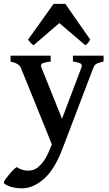

<svg xmlns="http://www.w3.org/2000/svg" viewBox="-48 -746 571 1007"><path d="M66.9 241.7Q29.8 241.7 1 231Q-27.8 220.2 -27.8 210.9Q-27.8 205.6 -15.4 188.7Q-2.9 171.9 12.9 154.3Q28.8 136.7 39.1 130.4Q63 145.5 87.2 148.2Q111.3 150.9 129.4 144Q147.5 138.2 170.2 112.5Q192.9 86.9 210 44.9L224.1 11.2L61.5 -390.1Q52.7 -413.1 7.3 -423.3V-454.1H217.8V-423.3Q180.2 -418.5 171.9 -412.1Q163.6 -405.8 169.9 -390.1L277.3 -123L378.4 -390.1Q383.8 -404.8 376.5 -411.4Q369.1 -418 334.5 -423.3V-454.1H495.1V-423.3Q465.8 -416.5 456.3 -410.4Q446.8 -404.3 441.4 -390.1L278.3 37.6Q236.8 145.5 180.9 193.6Q125 241.7 66.9 241.7ZM128.4 -508.8Q120.6 -512.7 113.3 -520.8Q106 -528.8 99.1 -538.1L232.9 -725.6H294.9L425.3 -538.1Q419.4 -528.8 413.6 -520.8Q407.7 -512.7 399.4 -508.8L263.2 -625Z"/></svg>

Font: David Libre Medium
Style: Regular
Weight: 500
Designer: Ismar David, J. Victor Gaultney, Annie Olsen and Meir Sadan
Foundry: Monotype Imaging Inc. & SIL International
Version: Version 1.100; ttfautohint (v1.8.4.7-5d5b)